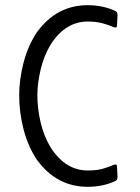

<svg xmlns="http://www.w3.org/2000/svg" viewBox="-20 -667 540 740"><path d="M419 -32Q424 -34 427.5 -32.5Q431 -31 431 -25L433 14Q434 27 422 32Q397 43 371 48Q345 53 318 53Q197 53 121 -53Q87 -105 70.5 -169.5Q54 -234 54 -300Q54 -360 70.5 -424.5Q87 -489 121 -541Q197 -647 318 -647Q345 -647 371 -642Q397 -637 422 -626Q434 -621 433 -608L431 -569Q431 -563 427.5 -561.5Q424 -560 419 -562Q396 -572 372.5 -578Q349 -584 318 -584Q232 -584 175 -495Q149 -452 136.5 -398.5Q124 -345 124 -300Q124 -249 136.5 -195.5Q149 -142 175 -99Q232 -10 318 -10Q352 -10 374 -16Q396 -22 419 -32Z"/></svg>

Font: NanumGothicCoding
Style: Regular
Weight: 400
Monospace: yes
Designer: Kwon Bruce; Nicolas Noh; Sung-woo Choi; Go-un Cha; Soo-hyun Park;
Foundry: NHN Corporation
Version: Version 2.000;PS 1;hotconv 1.0.49;makeotf.lib2.0.14853